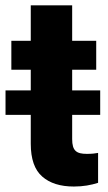

<svg xmlns="http://www.w3.org/2000/svg" viewBox="-36 -679 397 709"><path d="M230.5 -345.2V-421.4H319.3V-528.3H230.5V-659.2H77.6V-528.3H5.9V-421.4H77.6V-345.2H-15.6V-254.9H77.6V-148.4C77.6 -91.8 91.8 -51.3 120.1 -26.9C147.9 -2.4 187 9.8 236.8 9.8C271.5 9.8 300.3 4.4 326.2 -3.9V-114.3C315.9 -112.3 302.7 -110.8 284.7 -110.8C246.1 -110.8 230.5 -122.1 230.5 -165.5V-254.9H334V-345.2Z"/></svg>

Font: Vazirmatn ExtraBold
Style: Regular
Weight: 800
Designer: Saber Rastikerdar
Foundry: Saber Rastikerdar
Version: Version 33.003